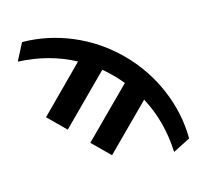

<svg xmlns="http://www.w3.org/2000/svg" viewBox="-107 -640 1041 982"><g transform="rotate(-15 414.0 -149.0)"><path d="M618 -75 386 157 295 67 545 -183Q522 -211 500 -233Q474 -259 451 -278L201 -28L110 -118L342 -351Q208 -423 44 -430L91 -521Q226 -520 353.5 -466Q481 -412 580 -313Q679 -214 733.5 -86.5Q788 41 789 176L697 223Q690 59 618 -75Z"/></g></svg>

Font: Mplus 1p Bold
Style: Bold
Weight: 700
Version: Version 1.061